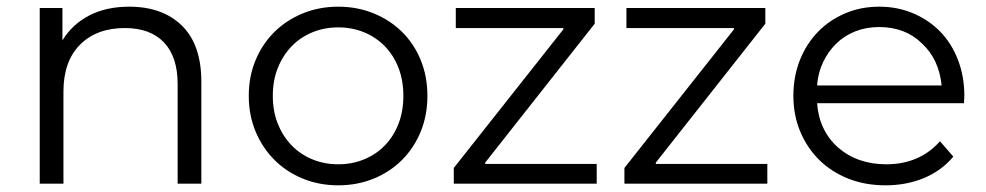

<svg xmlns="http://www.w3.org/2000/svg" viewBox="-20 -550 2954 575"><path d="M583 -305V0H512V-298Q512 -380 471 -423Q430 -466 354 -466Q269 -466 219.5 -416Q170 -366 170 -276V0H99V-526H167V-429Q196 -477 247 -503.5Q298 -530 367 -530Q467 -530 525 -473Q583 -416 583 -305Z M725 -263Q725 -321 745.5 -370Q766 -419 802 -454.5Q838 -490 887 -510Q936 -530 993 -530Q1050 -530 1099 -510Q1148 -490 1184 -454.5Q1220 -419 1240 -370Q1260 -321 1260 -263Q1260 -205 1240 -156Q1220 -107 1184 -71Q1148 -35 1099 -15Q1050 5 993 5Q936 5 887 -15Q838 -35 802 -71Q766 -107 745.5 -156Q725 -205 725 -263ZM1188 -263Q1188 -309 1173.5 -346.5Q1159 -384 1133 -411Q1107 -438 1071 -453Q1035 -468 993 -468Q951 -468 915 -453Q879 -438 853 -411Q827 -384 812 -346.5Q797 -309 797 -263Q797 -217 812 -179.5Q827 -142 853 -115Q879 -88 915 -73Q951 -58 993 -58Q1035 -58 1071 -73Q1107 -88 1133 -115Q1159 -142 1173.5 -179.5Q1188 -217 1188 -263Z M1767 -59V0H1339V-47L1667 -462V-466H1345V-526H1761V-479L1433 -63V-59Z M2278 -59V0H1850V-47L2178 -462V-466H1856V-526H2272V-479L1944 -63V-59Z M2867 -241H2427Q2433 -159 2490 -108Q2548 -58 2634 -58Q2734 -58 2795 -127L2835 -81Q2800 -39 2747.5 -17Q2695 5 2632 5Q2571 5 2520.5 -15Q2470 -35 2433.5 -71Q2397 -107 2376.5 -156Q2356 -205 2356 -263Q2356 -321 2375.5 -370Q2395 -419 2429.5 -454.5Q2464 -490 2511 -510Q2558 -530 2613 -530Q2668 -530 2715 -510Q2762 -490 2796 -455Q2830 -420 2849 -370.5Q2868 -321 2868 -263ZM2427 -294H2800Q2792 -373 2741 -420Q2691 -469 2613 -469Q2575 -469 2542.5 -456.5Q2510 -444 2485.5 -420.5Q2461 -397 2445.5 -365Q2430 -333 2427 -294Z"/></svg>

Font: CMG Sans
Style: Regular
Weight: 400
Designer: Julieta Ulanovsky
Foundry: Julieta Ulanovsky
Version: Version 7.200